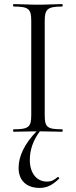

<svg xmlns="http://www.w3.org/2000/svg" viewBox="-20 -645 372 940"><path d="M284 -12C210 -12 199 -23 199 -81V-542C199 -599 211 -613 284 -613C288 -613 288 -625 284 -625C253 -625 213 -622 165 -622C121 -622 79 -625 47 -625C43 -625 43 -613 47 -613C120 -613 133 -601 133 -544V-81C133 -23 120 -12 47 -12C43 -12 43 0 47 0C78 0 117 -2 159 -2C101 58 71 119 71 177C71 237 108 275 174 275C209 275 236 262 269 230C273 227 266 220 262 222C248 233 236 244 210 244C158 244 126 201 126 138C126 90 141 44 175 -2C219 -2 254 0 284 0C288 0 288 -12 284 -12Z"/></svg>

Font: Cormorant SC
Style: Regular
Weight: 400
Designer: Christian Thalmann (Catharsis Fonts)
Version: Version 1.000;PS 001.000;hotconv 1.0.70;makeotf.lib2.5.58329